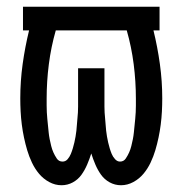

<svg xmlns="http://www.w3.org/2000/svg" viewBox="-20 -540 540 568"><path d="M162 8Q143 8 125.5 -1.5Q108 -11 95.5 -26Q83 -41 74.5 -59Q66 -77 60.5 -95.5Q55 -114 51 -133Q47 -152 44.5 -171.5Q42 -191 41 -210.5Q40 -230 40 -249Q40 -300 47 -350.5Q54 -401 66 -450H48V-520H452V-450H434Q446 -401 453 -350.5Q460 -300 460 -249Q460 -230 459 -210.5Q458 -191 455.5 -171.5Q453 -152 449 -133Q445 -114 439.5 -95.5Q434 -77 425.5 -59Q417 -41 404.5 -26Q392 -11 374.5 -1.5Q357 8 338 8Q320 8 304.5 -0.5Q289 -9 279 -23Q269 -37 262 -53.5Q255 -70 250 -86Q245 -70 238 -53.5Q231 -37 221 -23Q211 -9 195.5 -0.5Q180 8 162 8ZM165 -62Q174 -62 180 -69Q186 -76 189.5 -84.5Q193 -93 195.5 -101.5Q198 -110 200 -118.5Q202 -127 203.5 -136Q205 -145 206 -153.5Q207 -162 207.5 -171Q208 -180 209 -189Q210 -198 210.5 -207Q211 -216 211 -224.5Q211 -233 211 -242Q211 -251 211 -260V-338H289V-260Q289 -251 289 -242Q289 -233 289 -224.5Q289 -216 289.5 -207Q290 -198 291 -189Q292 -180 292.5 -171Q293 -162 294 -153.5Q295 -145 296.5 -136Q298 -127 300 -118.5Q302 -110 304.5 -101.5Q307 -93 310.5 -84.5Q314 -76 320.5 -69Q327 -62 335 -62Q346 -62 352 -71Q358 -80 362 -89Q366 -98 368.5 -108Q371 -118 373 -128Q375 -138 376 -148Q377 -158 378 -168Q379 -178 380 -188Q381 -198 381.5 -208Q382 -218 382 -228Q382 -238 382 -248Q382 -299 375.5 -350Q369 -401 355 -450H145Q131 -401 124.5 -350Q118 -299 118 -248Q118 -238 118 -228Q118 -218 118.5 -208Q119 -198 120 -188Q121 -178 122 -168Q123 -158 124 -148Q125 -138 127 -128Q129 -118 131.5 -108Q134 -98 138 -89Q142 -80 148 -71Q154 -62 165 -62Z"/></svg>

Font: Iosevka Fuck
Style: Regular
Weight: 400
Monospace: yes
Designer: Belleve Invis
Foundry: Belleve Invis
Version: Version 28.0.7; ttfautohint (v1.8.3)